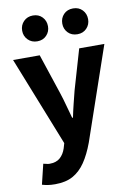

<svg xmlns="http://www.w3.org/2000/svg" viewBox="-108 -875 805 1164"><g transform="rotate(-10 294.5 -293.5)"><path d="M135 222Q109 222 90.5 219Q72 216 55 211L85 87Q93 88 103 91Q113 94 123 94Q165 94 188.5 72.5Q212 51 223 17L232 -14L14 -564H178L260 -317Q273 -278 283.5 -238Q294 -198 306 -157H311Q319 -197 329 -237Q339 -277 349 -317L421 -564H576L379 9Q353 79 321 126Q289 173 245 197.5Q201 222 135 222ZM179 -650Q144 -650 121.5 -673Q99 -696 99 -729Q99 -763 121.5 -786Q144 -809 179 -809Q214 -809 236 -786Q258 -763 258 -729Q258 -696 236 -673Q214 -650 179 -650ZM426 -650Q390 -650 368 -673Q346 -696 346 -729Q346 -763 368 -786Q390 -809 426 -809Q461 -809 483 -786Q505 -763 505 -729Q505 -696 483 -673Q461 -650 426 -650Z"/></g></svg>

Font: Noto Sans TC Thin ExtraBold
Style: Regular
Weight: 800
Version: Version 2.004-H2;hotconv 1.0.118;makeotfexe 2.5.65603